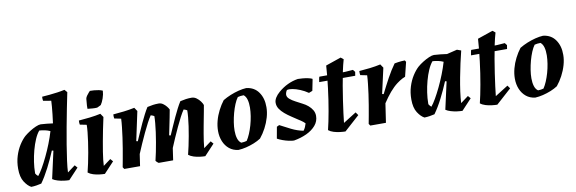

<svg xmlns="http://www.w3.org/2000/svg" viewBox="-52 -1124 4643 1548"><g transform="rotate(-10 2270.0 -350.0)"><path d="M104.6 12Q75.9 -2.8 50.6 -42.1Q25.3 -81.3 25.3 -149.5Q25.3 -206 40.3 -253.8Q55.2 -301.7 79.1 -339.2Q103 -376.7 129.2 -400.6Q148.4 -416.8 174.3 -433.3Q200.2 -449.7 225.4 -460.6Q250.7 -471.5 266.4 -471.5Q291.3 -470.1 316.2 -467.6Q341.1 -465.1 365.5 -461.6Q371 -500 374.5 -534Q378 -568 380.6 -596Q383.1 -624 383.6 -643.7L318.4 -654.7Q315.4 -670.5 316.8 -688.5Q345.6 -690.6 378.2 -693.6Q410.9 -696.7 443.6 -701.3Q476.2 -705.9 503.4 -712L523 -689.7Q510.5 -630.2 496.7 -559.8Q482.9 -489.3 469.3 -416Q455.8 -342.7 444.4 -274Q433.1 -205.4 425.3 -147.6Q417.5 -89.8 416 -51.1L479.3 -98.2L498.4 -76.3L415.9 12Q397.3 12 371.8 8.7Q346.3 5.3 321.9 -2Q297.4 -9.2 280.9 -20.5L330.8 -244.5L318.6 -247.5Q304.8 -214.2 289.1 -180.4Q273.4 -146.5 257 -114.5Q240.6 -82.6 223.1 -53.3Q205.6 -24 188.3 0Q169.6 4.5 148 8Q126.4 11.5 104.6 12ZM174.5 -64.2Q191.8 -84.5 213.4 -121.9Q235 -159.3 257.8 -206.8Q280.7 -254.3 300.7 -305.4Q320.8 -356.5 334.6 -403.9Q314.9 -412.9 291.8 -418Q268.8 -423 246.6 -423.9Q226.4 -400.4 209.5 -361.3Q192.6 -322.3 180.2 -275.8Q167.7 -229.2 160.9 -182.6Q154 -136 154 -96.9Q154 -94.3 154 -92.3Q154 -90.3 154 -87.8Q157.6 -81.5 163.2 -75.2Q168.9 -68.9 174.5 -64.2Z M631.5 -403.2 576.8 -414.2Q573.8 -430 575.2 -448Q617.8 -451.1 665.9 -456.7Q714 -462.4 755 -471.5L775.1 -441.8Q763.7 -391.1 754.1 -342.3Q744.4 -293.6 736.4 -249.2Q728.4 -204.7 722.4 -167.2Q716.5 -129.6 713.3 -100.5Q710.1 -71.4 709.6 -53L770.5 -98.2L789.6 -76.3L707.1 12Q688.5 12 663 8.9Q637.5 5.9 613.1 -1.7Q588.6 -9.2 571.5 -23.1Q579.6 -54.8 588.2 -95.3Q596.8 -135.7 604.6 -179.8Q612.4 -223.9 618.4 -266.4Q624.5 -308.9 628 -344.5Q631.5 -380.1 631.5 -403.2ZM659.9 -528.8Q659.3 -539.4 660.2 -555.8Q661.1 -572.2 662.9 -587.3Q664.8 -602.5 664.7 -610.3Q666.7 -621.7 675.3 -633.9Q683.9 -646.2 692.7 -655.8Q701.5 -665.5 704 -668.1Q719.9 -668.1 738.7 -666.6Q757.6 -665 775.6 -661.5Q793.7 -658 807.2 -651.7Q805.6 -621.3 794.6 -590.2Q783.7 -559.1 770.6 -540.3Q763.8 -536.4 756 -532.8Q748.1 -529.2 738.7 -524.8Q719.2 -523.2 699.9 -525.1Q680.5 -526.9 659.9 -528.8Z M1529.2 12Q1510.7 12 1485.4 8.9Q1460.2 5.9 1435.7 -1.9Q1411.2 -9.7 1394.2 -23.1Q1402.3 -54.8 1410.4 -92.6Q1418.5 -130.3 1425.7 -170.6Q1433 -211 1438.6 -249.6Q1444.1 -288.2 1447.1 -321.3Q1450.1 -354.5 1450.1 -377.5Q1445.5 -380.7 1437.7 -383.8Q1430 -387 1422.2 -389Q1408 -368.4 1390 -334.3Q1372.1 -300.3 1352.9 -259.1Q1333.8 -217.9 1315.5 -176.3Q1297.3 -134.7 1282.3 -98.4L1268 0H1149.5Q1142.8 -4.5 1136.9 -9.6Q1131 -14.7 1127 -20.8Q1135 -52.4 1142.6 -90.7Q1150.1 -128.9 1157.2 -169.2Q1164.2 -209.6 1169.5 -248.6Q1174.7 -287.7 1177.7 -321.1Q1180.7 -354.5 1180.7 -377.5Q1176.1 -380.7 1168.4 -383.8Q1160.7 -387 1152.9 -389Q1138.6 -368.4 1120.4 -334.1Q1102.2 -299.8 1082.8 -258.3Q1063.4 -216.8 1044.8 -175Q1026.3 -133.1 1011.4 -96.8L997.1 0H868.1L857.6 -15.5Q863.1 -44.3 870.1 -82.9Q877.1 -121.5 884.4 -164.7Q891.7 -207.8 897.6 -251Q903.4 -294.3 907.9 -333.7Q912.5 -373.2 913.5 -403.6L858.8 -414.7Q855.8 -430.5 857.2 -448.5Q899.8 -451.5 945.8 -457.2Q991.7 -462.8 1032.8 -471.5L1052.8 -441.8L1001.9 -204L1014.1 -201Q1028.4 -233.2 1043.8 -268.7Q1059.2 -304.1 1075.6 -339.5Q1092.1 -374.9 1108 -405.7Q1123.9 -436.6 1138.6 -459.5Q1164 -465.5 1185.9 -468.5Q1207.8 -471.5 1231.9 -471.5Q1251.1 -471.5 1266.8 -460.6Q1282.5 -449.7 1294.4 -435.1Q1306.2 -420.4 1312 -408.5Q1307.1 -379.4 1300.1 -345.6Q1293.2 -311.8 1285.9 -275.8Q1278.7 -239.9 1271.2 -204L1283.4 -201Q1297.7 -233.2 1313.1 -268.7Q1328.6 -304.1 1345 -339.5Q1361.4 -374.9 1377.3 -405.7Q1393.2 -436.6 1408 -459.5Q1433.4 -465.5 1455.3 -468.5Q1477.2 -471.5 1501.2 -471.5Q1522.8 -471.5 1541.1 -458.2Q1559.5 -444.9 1572.3 -427.2Q1585.1 -409.5 1589.4 -396.2Q1585.5 -371.3 1580 -343.7Q1574.6 -316.1 1569.3 -287.7Q1564 -259.2 1558.5 -230.8Q1552.9 -199.7 1547.4 -168.8Q1541.8 -138 1538 -109.2Q1534.2 -80.4 1531.7 -53L1592.6 -98.2L1611.7 -76.3Z M1801.4 8.9Q1757.9 3.9 1727.8 -20.8Q1697.8 -45.4 1681.6 -84Q1665.4 -122.6 1665.4 -169.9Q1665.4 -210 1676.5 -252.1Q1687.6 -294.2 1708 -334.2Q1728.3 -374.2 1753.7 -407Q1783.3 -425 1816.9 -438.7Q1850.5 -452.4 1884.9 -461.2Q1919.4 -469.9 1949.3 -471.5Q2014.5 -464.1 2049.3 -414.3Q2084.1 -364.6 2083.2 -291.7Q2083.2 -252.1 2070.9 -209.1Q2058.6 -166 2037 -125.2Q2015.5 -84.5 1988.1 -51.1Q1963.3 -34.7 1931.2 -21.7Q1899 -8.8 1865.6 -0.7Q1832.2 7.3 1801.4 8.9ZM1833.6 -44.7Q1845.5 -44.7 1858.1 -46.7Q1870.7 -48.7 1879 -51.3Q1893.2 -72.2 1906.3 -103Q1919.4 -133.8 1929.7 -169.8Q1940 -205.8 1945.7 -242.5Q1951.4 -279.2 1951.9 -311Q1952.4 -348.4 1944.7 -376.2Q1937 -403.9 1919.1 -418Q1905.7 -418 1893 -416.5Q1880.4 -415 1870.2 -412Q1855 -391.6 1841.9 -360.1Q1828.8 -328.5 1818.7 -291.6Q1808.7 -254.6 1803 -217.9Q1797.2 -181.1 1797.2 -148.8Q1797.2 -112.9 1805.7 -85.4Q1814.2 -57.8 1833.6 -44.7Z M2255.6 12Q2238.7 12 2213.5 6.5Q2188.4 1 2164 -8Q2139.6 -17 2121.7 -27L2138.7 -121.4L2159 -131.4Q2200.2 -108.9 2248.2 -85.4Q2296.1 -61.8 2344.7 -52.3Q2354.3 -63.6 2361.1 -79.6Q2367.9 -95.5 2371.4 -108.3Q2364.8 -115.5 2356.3 -122.4Q2347.9 -129.3 2338.2 -135.6Q2328.5 -142 2318.7 -148.1Q2294 -164.8 2266.9 -182.5Q2239.7 -200.2 2215.9 -220.5Q2192 -240.7 2177 -263.4Q2162.1 -286.2 2162.1 -313Q2162.1 -333.4 2174.8 -354.3Q2187.5 -375.3 2210.6 -395.1Q2247.3 -426.6 2287.4 -445.5Q2327.4 -464.5 2371.5 -471.5Q2388.4 -471.5 2410.7 -469.5Q2433 -467.5 2454.4 -463Q2475.7 -458.5 2488.1 -452.5V-445L2470.4 -356.8L2441.1 -345.3Q2410.1 -366.5 2376.3 -380.4Q2342.5 -394.3 2314.6 -399.1Q2301.6 -401.5 2290.6 -401.6Q2279.6 -401.7 2269.9 -399.1Q2263.9 -390.9 2260.4 -380.6Q2256.9 -370.4 2256.9 -362.2Q2256.9 -343 2275.5 -327Q2294 -310.9 2321.7 -296.6Q2349.4 -282.2 2376 -268Q2399.4 -256.5 2419.5 -239.4Q2439.5 -222.4 2452.3 -201Q2465.1 -179.7 2465.1 -153.3Q2465.1 -109.4 2436.5 -75.7Q2407.9 -42 2360.3 -19.7Q2312.6 2.5 2255.6 12Z M2677 12Q2658.4 12 2632.7 8.9Q2606.9 5.9 2581.9 -1.7Q2556.9 -9.2 2539.9 -23.1Q2547.4 -53.1 2555.2 -90.6Q2562.9 -128.2 2570.7 -171.7Q2578.4 -215.2 2585.5 -261.9Q2592.5 -308.7 2598.3 -356.4Q2604.1 -404.1 2608.9 -450.3Q2613.7 -496.4 2615.8 -538.5L2741.4 -581.5L2763.6 -563.9Q2751.1 -521.2 2739.8 -467.2Q2728.6 -413.2 2718.8 -354.8Q2709 -296.4 2700.6 -240.6Q2692.3 -184.8 2686.2 -137Q2680 -89.2 2676.9 -57.8L2783.8 -125.1L2801.4 -100ZM2537.2 -416.5Q2539.2 -429.5 2541.2 -441.5Q2543.2 -453.5 2546.2 -459.5Q2573.2 -459.5 2609.5 -459.5Q2645.8 -459.5 2685.2 -460Q2724.6 -460.5 2760.9 -462Q2797.1 -463.5 2822.1 -466.5L2837.1 -447.5L2832.1 -416.5Z M2882.1 0 2871.6 -15.5Q2877.1 -44.3 2884.1 -82.9Q2891.1 -121.5 2898.4 -164.7Q2905.7 -207.8 2911.6 -251Q2917.4 -294.3 2921.9 -333.7Q2926.5 -373.2 2927.5 -403.6L2872.8 -414.7Q2869.8 -430.5 2871.2 -448.5Q2913.8 -451.5 2959.8 -456.9Q3005.7 -462.4 3046.8 -471.5L3066.8 -441.8L3020.1 -234L3032.3 -231Q3048.5 -263.2 3064.3 -294.2Q3080.2 -325.1 3096.3 -354.5Q3112.3 -383.9 3128.9 -410.2Q3145.5 -436.6 3162.1 -459.5Q3178.7 -462.9 3192.3 -464.6Q3205.9 -466.4 3219.4 -467.6Q3232.8 -468.9 3247.4 -468.9L3255.4 -455.9L3226.6 -339Q3215.6 -335.1 3204.1 -329.2Q3192.7 -323.3 3181.2 -315.9Q3169.8 -308.5 3157.8 -299.6Q3141.7 -287.5 3126.1 -272.4Q3110.4 -257.3 3094.8 -239.1Q3079.2 -220.9 3064.1 -200.1Q3049 -179.3 3033.4 -156L3010.1 0Z M3323.6 12Q3294.9 -2.8 3269.6 -42.1Q3244.3 -81.3 3244.3 -149.5Q3244.3 -206 3259.3 -253.8Q3274.2 -301.7 3298.1 -339.2Q3322 -376.7 3348.2 -400.6Q3367.4 -417.3 3393.3 -433.5Q3419.2 -449.7 3444.4 -460.6Q3469.7 -471.5 3485.4 -471.5Q3511.9 -470.1 3538.9 -467.3Q3565.9 -464.6 3591.8 -460.6L3675.9 -481L3709 -469Q3697.3 -423.3 3685.4 -368.6Q3673.5 -313.9 3662.6 -256.8Q3651.7 -199.6 3644.4 -146.4Q3637 -93.2 3635 -51.1L3698.3 -98.2L3717.4 -76.3L3634.9 12Q3616.3 12 3590.8 8.7Q3565.3 5.3 3540.9 -2Q3516.4 -9.2 3499.9 -20.5L3549.8 -244.5L3537.6 -247.5Q3523.8 -214.2 3508.1 -180.4Q3492.4 -146.5 3476 -114.3Q3459.6 -82 3442.1 -53Q3424.6 -24 3407.3 0Q3388.6 4.5 3367 8Q3345.4 11.5 3323.6 12ZM3393.5 -64.2Q3410.8 -84.5 3432.4 -121.9Q3454 -159.3 3476.8 -206.8Q3499.7 -254.3 3519.7 -305.4Q3539.8 -356.5 3553.6 -403.9Q3533.9 -412.9 3510.8 -418Q3487.8 -423 3465.6 -423.9Q3445.4 -399.9 3428.5 -361.3Q3411.6 -322.7 3399.2 -276.5Q3386.7 -230.2 3379.9 -183.1Q3373 -136 3373 -96.4Q3373 -94.3 3373 -92.3Q3373 -90.3 3373 -87.8Q3376.6 -81.5 3382.2 -75.2Q3387.9 -68.9 3393.5 -64.2Z M3920 12Q3901.4 12 3875.7 8.9Q3849.9 5.9 3824.9 -1.7Q3799.9 -9.2 3782.9 -23.1Q3790.4 -53.1 3798.2 -90.6Q3805.9 -128.2 3813.7 -171.7Q3821.4 -215.2 3828.5 -261.9Q3835.5 -308.7 3841.3 -356.4Q3847.1 -404.1 3851.9 -450.3Q3856.7 -496.4 3858.8 -538.5L3984.4 -581.5L4006.6 -563.9Q3994.1 -521.2 3982.8 -467.2Q3971.6 -413.2 3961.8 -354.8Q3952 -296.4 3943.6 -240.6Q3935.3 -184.8 3929.2 -137Q3923 -89.2 3919.9 -57.8L4026.8 -125.1L4044.4 -100ZM3780.2 -416.5Q3782.2 -429.5 3784.2 -441.5Q3786.2 -453.5 3789.2 -459.5Q3816.2 -459.5 3852.5 -459.5Q3888.8 -459.5 3928.2 -460Q3967.6 -460.5 4003.9 -462Q4040.1 -463.5 4065.1 -466.5L4080.1 -447.5L4075.1 -416.5Z M4231.4 8.9Q4187.9 3.9 4157.8 -20.8Q4127.8 -45.4 4111.6 -84Q4095.4 -122.6 4095.4 -169.9Q4095.4 -210 4106.5 -252.1Q4117.6 -294.2 4138 -334.2Q4158.3 -374.2 4183.7 -407Q4213.3 -425 4246.9 -438.7Q4280.5 -452.4 4314.9 -461.2Q4349.4 -469.9 4379.3 -471.5Q4444.5 -464.1 4479.3 -414.3Q4514.1 -364.6 4513.2 -291.7Q4513.2 -252.1 4500.9 -209.1Q4488.6 -166 4467 -125.2Q4445.5 -84.5 4418.1 -51.1Q4393.3 -34.7 4361.2 -21.7Q4329 -8.8 4295.6 -0.7Q4262.2 7.3 4231.4 8.9ZM4263.6 -44.7Q4275.5 -44.7 4288.1 -46.7Q4300.7 -48.7 4309 -51.3Q4323.2 -72.2 4336.3 -103Q4349.4 -133.8 4359.7 -169.8Q4370 -205.8 4375.7 -242.5Q4381.4 -279.2 4381.9 -311Q4382.4 -348.4 4374.7 -376.2Q4367 -403.9 4349.1 -418Q4335.7 -418 4323 -416.5Q4310.4 -415 4300.2 -412Q4285 -391.6 4271.9 -360.1Q4258.8 -328.5 4248.7 -291.6Q4238.7 -254.6 4233 -217.9Q4227.2 -181.1 4227.2 -148.8Q4227.2 -112.9 4235.7 -85.4Q4244.2 -57.8 4263.6 -44.7Z"/></g></svg>

Font: Labrada
Style: Italic
Weight: 400
Italic angle: -7°
Designer: Mercedes Jáuregui
Foundry: Omnibus-Type Team
Version: Version 1.000